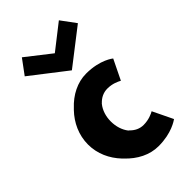

<svg xmlns="http://www.w3.org/2000/svg" viewBox="-257 -932 1042 1042"><g transform="rotate(-45 264.0 -411.0)"><path d="M419 -139C407 -132 376 -117 336 -117C306 -117 281 -129 258 -153H257L255 -155C235 -181 223 -216 223 -257C223 -296 235 -332 256 -358L257 -360H258C279 -383 306 -396 336 -396C375 -396 403 -382 418 -374C437 -412 455 -451 474 -489C474 -489 420 -535 312 -535C245 -535 181 -502 132 -449L125 -442C78 -393 47 -328 47 -255C47 -184 77 -121 123 -72L131 -64C181 -11 244 22 312 22C413 22 467 -18 475 -23ZM66 -760 270 -602 474 -760 412 -844 270 -733 128 -844Z"/></g></svg>

Font: Hussar Woodtype
Style: SeBd
Weight: 900
Foundry: Cannot Into Space Fonts
Version: Version 1.07